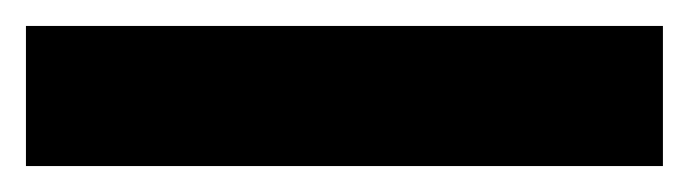

<svg xmlns="http://www.w3.org/2000/svg" viewBox="-22 49 531 148"><path d="M489 177H-2V69H489Z"/></svg>

Font: Noto Sans Lao ExtraCondensed ExtraBold
Style: Regular
Weight: 800
Width: 2
Designer: Monotype Design Team
Foundry: Monotype Imaging Inc.
Version: Version 2.003; ttfautohint (v1.8.4.7-5d5b)